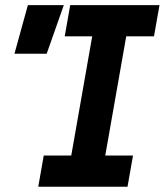

<svg xmlns="http://www.w3.org/2000/svg" viewBox="-20 -713 629 733"><path d="M126 0H466.8L487.8 -119.1H381.8L461.9 -574.2H567.9L588.9 -693.4H248L227.1 -574.2H332L252 -119.1H147ZM35.2 -507.8H158.2L223.6 -693.4H86.4Z"/></svg>

Font: Cascadia Code
Style: Bold Italic
Weight: 700
Italic angle: -10°
Monospace: yes
Designer: Aaron Bell
Foundry: Saja Typeworks
Version: Version 2404.023